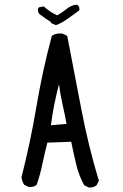

<svg xmlns="http://www.w3.org/2000/svg" viewBox="-20 -825 540 841"><path d="M368.2 -3.9 348.6 -13.7Q325.2 -56.6 313.5 -106Q301.8 -155.3 292 -204.1L187.5 -200.2Q175.8 -155.3 166 -107.9Q156.2 -60.5 140.6 -15.6Q127 -3.9 105.5 -5.9L85.9 -15.6Q76.2 -31.2 74.2 -48.8Q113.3 -202.1 139.6 -358.4Q166 -514.6 207 -668Q226.6 -681.6 253.9 -677.7L274.4 -668Q305.7 -508.8 335.9 -348.6Q366.2 -188.5 413.1 -33.2L403.3 -13.7Q389.6 -2 368.2 -3.9ZM271.5 -282.2Q263.7 -325.2 253.9 -368.2Q244.1 -411.1 238.3 -456.1Q226.6 -411.1 217.8 -367.2Q209 -323.2 203.1 -276.4ZM224.6 -714.8 203.1 -724.6V-728.5Q177.7 -744.1 152.3 -763.7Q144.5 -773.4 146.5 -787.1L150.4 -793L171.9 -796.9Q199.2 -771.5 230.5 -757.8Q252 -769.5 272 -786.1Q292 -802.7 317.4 -804.7Q331.1 -794.9 327.1 -779.3Q301.8 -761.7 276.9 -743.2Q252 -724.6 224.6 -714.8Z"/></svg>

Font: NaikaiFont
Style: Regular
Weight: 400
Version: Version 1.67